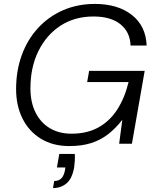

<svg xmlns="http://www.w3.org/2000/svg" viewBox="-20 -732 796 978"><path d="M333 12Q249 12 188 -25.5Q127 -63 94.5 -128.5Q62 -194 62 -278Q62 -372 91 -451.5Q120 -531 174 -589.5Q228 -648 301.5 -680Q375 -712 463 -712Q580 -712 651.5 -656Q723 -600 727 -500H645Q643 -568 594 -608Q545 -648 456 -648Q360 -648 288 -601Q216 -554 175.5 -471.5Q135 -389 135 -282Q135 -212 160.5 -160Q186 -108 233 -79.5Q280 -51 344 -51Q423 -51 480.5 -82.5Q538 -114 576.5 -173Q615 -232 635 -314H424L434 -371H717L652 0H587L603 -122Q570 -79 531.5 -49Q493 -19 445 -3.5Q397 12 333 12ZM250 226 256 190Q280 190 293 176Q306 162 311 135L313 121H270L282 52H361Q362 70 361 87.5Q360 105 358 119Q348 177 319.5 201.5Q291 226 250 226Z"/></svg>

Font: DM Sans 24pt Light
Style: Italic
Weight: 300
Italic angle: -10°
Designer: Colophon Foundry, Jonny Pinhorn
Foundry: Colophon Foundry
Version: Version 4.004;gftools[0.9.30]